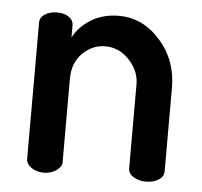

<svg xmlns="http://www.w3.org/2000/svg" viewBox="-42 -523 596 566"><g transform="rotate(5 256.5 -240.0)"><path d="M160 -283V-35Q160 -22 144 -11Q128 0 107 0Q85 0 70 -11Q55 -22 55 -35V-440Q55 -455 69.5 -464.5Q84 -474 107 -474Q127 -474 140.5 -464.5Q154 -455 154 -440V-404Q170 -436 205.5 -458Q241 -480 288 -480Q359 -480 410.5 -422Q462 -364 462 -283V-35Q462 -19 446.5 -9.5Q431 0 409 0Q389 0 373 -9.5Q357 -19 357 -35V-283Q357 -323 327 -355Q297 -387 256 -387Q218 -387 189 -358.5Q160 -330 160 -283Z"/></g></svg>

Font: Dosis
Style: SemiBold
Weight: 600
Designer: Edgar Tolentino, Pablo Impallari, Igino Marini
Foundry: Edgar Tolentino, Pablo Impallari, Igino Marini
Version: Version 1.007